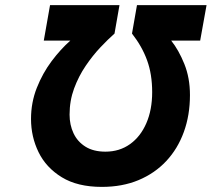

<svg xmlns="http://www.w3.org/2000/svg" viewBox="-20 -720 829 752"><path d="M379 12Q283.5 12 222 -25.8Q160.5 -63.5 131 -124Q101.5 -184.5 101.5 -254Q101.5 -318.5 124.2 -376Q147 -433.5 182.2 -480.5Q217.5 -527.5 255.5 -561H151.5L176 -700H448L428.5 -588.5Q403.5 -566.5 373.2 -534.5Q343 -502.5 315.5 -462Q288 -421.5 270.2 -373.5Q252.5 -325.5 252.5 -271Q252.5 -231 268 -198Q283.5 -165 314.8 -145.5Q346 -126 393 -126Q448 -126 489.2 -155.5Q530.5 -185 553.2 -237.5Q576 -290 576 -359Q576 -429 556.2 -483.5Q536.5 -538 497 -588.5L516.5 -700H789L764 -561H650.5Q680 -524 702 -469.5Q724 -415 724 -347.5Q724 -269 700 -203Q676 -137 631 -89Q586 -41 522.5 -14.5Q459 12 379 12Z"/></svg>

Font: Overpass ExtraBold
Style: Italic
Weight: 800
Italic angle: -10°
Designer: Delve Withrington, Dave Bailey, Thomas Jockin
Foundry: Delve Fonts LLC
Version: Version 4.000